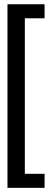

<svg xmlns="http://www.w3.org/2000/svg" viewBox="-20 -740 255 924"><path d="M16 164V-719.5H194.5V-652H99.5V96.5H194.5V164Z"/></svg>

Font: Anybody Condensed Medium
Style: Regular
Weight: 500
Width: 3
Designer: Tyler Finck
Foundry: Etcetera Type Company
Version: Version 1.010; ttfautohint (v1.8.3) -l 8 -r 50 -G 200 -x 14 